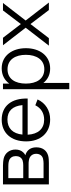

<svg xmlns="http://www.w3.org/2000/svg" viewBox="692 -1287 835 2259"><g transform="rotate(-90 1109.5 -157.5)"><path d="M69.5 0H321C348 0 381.5 -1 408 -8.5C467.5 -25.5 505.5 -73 505.5 -147C505.5 -201.5 484.5 -239.5 446.5 -262.5C435 -269.5 422.5 -274.5 412 -276.5C423.5 -281.5 436 -290.5 446 -301.5C467 -323.5 479.5 -353.5 479.5 -392.5C479.5 -462 439 -514 378.5 -530.5C350.5 -537.5 314.5 -540 292 -540H69.5ZM143.5 -301.5V-477H284.5C292 -477 325.5 -477 349.5 -468.5C384.5 -457 402.5 -426 402.5 -388.5C402.5 -353.5 386.5 -321.5 352 -309.5C335.5 -303.5 311.5 -301.5 294.5 -301.5ZM143.5 -62.5V-238.5H307C320 -238.5 338.5 -238.5 353.5 -235C399 -228 429.5 -196.5 429.5 -149C429.5 -113 412 -79 372.5 -69C355.5 -64.5 331.5 -62.5 317.5 -62.5Z M834 15C938.5 15 1026 -38.5 1069 -133L1000.5 -159.5C967 -92 908 -55.5 831 -55.5C723.5 -55.5 660.5 -126 654 -249.5H1079.5C1085 -440 991 -555 831 -555C675 -555 575.5 -444.5 575.5 -267.5C575.5 -96.5 676.5 15 834 15ZM833 -487.5C933.5 -487.5 991 -427.5 1002.5 -311H655.5C667 -424.5 729 -487.5 833 -487.5Z M1189.5 240H1263.5V-64.5C1302.5 -15 1359 15 1432.5 15C1584 15 1672 -108.5 1672 -270.5C1672 -431.5 1583.5 -555 1435.5 -555C1355.5 -555 1295 -521.5 1255.5 -466V-540H1189.5ZM1425 -53.5C1310 -53.5 1255.5 -145.5 1255.5 -270.5C1255.5 -397.5 1311 -486.5 1423.5 -486.5C1539.5 -486.5 1594 -392.5 1594 -270.5C1594 -147.5 1537.5 -53.5 1425 -53.5Z M1702 0H1790.5L1956 -216.5L2120.5 0H2209L1997.5 -273L2204 -540H2116L1956 -329.5L1794.5 -540H1706.5L1913 -273Z"/></g></svg>

Font: Hauora
Style: Regular
Weight: 400
Designer: Mikhail Sharanda
Foundry: WCYS & Co.
Version: Version 1.010